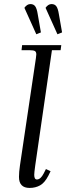

<svg xmlns="http://www.w3.org/2000/svg" viewBox="-20 -926 328 953"><path d="M74.2 -47.9Q74.2 -71.8 79.1 -105L158.2 -637.2Q160.2 -650.9 160.2 -655.8Q160.2 -668.5 153.3 -672.6Q146.5 -676.8 127.9 -676.8H86.9L89.8 -702.1H284.2L280.8 -676.8H237.8L154.8 -104Q149.9 -68.8 149.9 -58.1Q149.9 -35.2 163.1 -35.2Q181.6 -35.2 196.8 -64.9L208 -86.9L231 -76.2L220.2 -54.2Q202.1 -19 179.2 -6.1Q156.2 6.8 127 6.8Q74.2 6.8 74.2 -47.9ZM101.1 -887.2Q114.3 -905.8 130.9 -905.8Q146.5 -905.8 154.5 -895Q162.6 -884.3 167 -856.9L183.1 -765.1L160.2 -755.9ZM206.1 -887.2Q219.2 -905.8 235.8 -905.8Q251.5 -905.8 259.5 -895Q267.6 -884.3 272 -856.9L288.1 -765.1L265.1 -755.9Z"/></svg>

Font: Dihjauti S
Style: Italic
Weight: 400
Italic angle: -9°
Designer: T. Christopher White
Version: Version 3.0.0